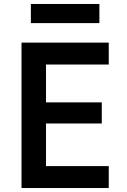

<svg xmlns="http://www.w3.org/2000/svg" viewBox="-20 -944 640 964"><path d="M135 -828H479V-924H135ZM88 0H526V-110H211V-324H491V-430H211V-620H526V-730H88Z"/></svg>

Font: JetBrains Mono
Style: Bold
Weight: 558
Monospace: yes
Designer: Philipp Nurullin, Konstantin Bulenkov
Foundry: JetBrains
Version: Version 2.305